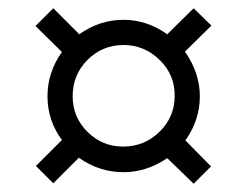

<svg xmlns="http://www.w3.org/2000/svg" viewBox="-20 -586 569 465"><path d="M449 -141 491 -183 429 -246Q464 -295 464 -353Q464 -409 428 -461L492 -524L449 -566L385 -503Q336 -538 279 -538Q221 -538 172 -503L109 -566L66 -523L130 -460Q95 -411 95 -353Q95 -294 130 -247L67 -184L109 -142L171 -204Q220 -169 279 -169Q335 -169 385 -203ZM278 -231Q228 -231 192 -266.5Q156 -302 156 -353Q156 -405 192 -441Q228 -477 279 -477Q330 -477 367 -440.5Q404 -404 403 -353Q403 -303 366.5 -267Q330 -231 278 -231Z"/></svg>

Font: Noto Sans UI SemiCondensed
Style: Italic
Weight: 400
Width: 4
Italic angle: -12°
Designer: Monotype Design Team
Foundry: Monotype Imaging Inc.
Version: Version 1.901